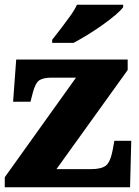

<svg xmlns="http://www.w3.org/2000/svg" viewBox="-20 -786 582 806"><path d="M0 0V-42L299 -460H195Q163 -460 146 -449.5Q129 -439 118 -398L108 -359H35L48 -536H516V-492L217 -76H362Q404 -76 423.5 -90Q443 -104 453 -156L460 -195H531L526 0ZM199 -619Q214 -638 234 -664Q254 -690 273.5 -717Q293 -744 303 -766H497V-756Q488 -743 464.5 -723Q441 -703 410 -681Q379 -659 347 -639.5Q315 -620 289 -606H199Z"/></svg>

Font: Noto Serif Gujarati Black
Style: Regular
Weight: 900
Version: Version 2.102